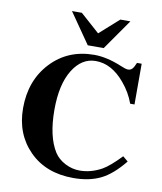

<svg xmlns="http://www.w3.org/2000/svg" viewBox="-99 -993 919 1091"><g transform="rotate(10 361.0 -447.5)"><path d="M564 -914 441 -738H349L227 -914H284L395 -815L506 -914ZM657 -152 687 -127Q620 -44 554.5 -12.5Q489 19 399 19Q240 19 144.5 -77.5Q49 -174 49 -323Q49 -483 146.5 -587Q244 -691 396 -691Q467 -691 552 -656Q584 -642 598 -642Q612 -642 621.5 -651.5Q631 -661 642 -688H669V-453H644Q622 -515 577 -568Q502 -658 410 -658Q329 -658 277.5 -574.5Q226 -491 226 -345Q226 -190 280 -105Q302 -71 342.5 -50Q383 -29 427 -29Q491 -29 553 -63Q594 -86 657 -152Z"/></g></svg>

Font: STIX
Style: Bold
Weight: 700
Designer: MicroPress Inc., with final additions and corrections provided by Coen Hoffman, Elsevier (retired)
Version: Version 1.1.1